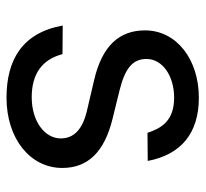

<svg xmlns="http://www.w3.org/2000/svg" viewBox="-40 -552 604 563"><g transform="rotate(90 261.5 -271.0)"><path d="M370 -402 452.4 -402.7C433.9 -500.7 370.7 -552.6 267 -552.6C154.8 -552.6 69.6 -487.2 69.6 -394.9C69.6 -319.6 114.3 -269.2 214.5 -245.7L305.4 -224.4C360.4 -211.6 386.4 -185.4 386.4 -147.7C386.4 -100.9 336.6 -62.5 265.6 -62.5C198.2 -62.5 155.2 -92 139.2 -152.7L55.4 -153.4C76.7 -34.4 156.6 11.4 267 11.4C386.7 11.4 473 -57.9 473 -152C473 -228 425.4 -275.9 328.1 -299.7L247.2 -319.6C182.5 -335.6 153.4 -357.2 153.4 -399.1C153.4 -446 203.1 -480.1 267 -480.1C335.9 -480.1 356.9 -441.4 370 -402Z"/></g></svg>

Font: Magic Ui Pro
Style: Regular
Weight: 400
Designer: Stefan Endress, Andreas Faust
Version: Version 1.000;FEAKit 1.0